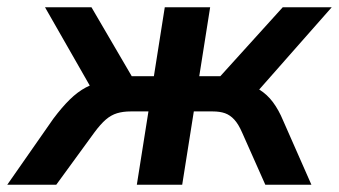

<svg xmlns="http://www.w3.org/2000/svg" viewBox="-65 -509 934 529"><path d="M-45 0 82 -182Q106 -214 127.5 -235Q149 -256 171.5 -268Q194 -280 219 -283L199 -244L59 -489H187L298 -299H359L389 -489H514L484 -299H542L714 -489H849L633 -244L597 -279Q627 -276 649 -262.5Q671 -249 687 -227.5Q703 -206 715 -177L793 0H666L602 -144Q592 -167 580.5 -179.5Q569 -192 555 -197Q541 -202 521 -202H469L437 0H312L344 -202H295Q274 -202 257.5 -197Q241 -192 226.5 -179.5Q212 -167 195 -144L90 0Z"/></svg>

Font: Nunito Sans 12pt
Style: Bold Italic
Weight: 700
Italic angle: -9°
Designer: Vernon Adams
Foundry: Vernon Adams
Version: Version 3.101;gftools[0.9.27]